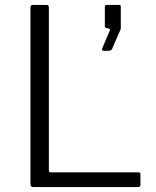

<svg xmlns="http://www.w3.org/2000/svg" viewBox="-20 -762 636 782"><path d="M115 -742H169Q175 -742 177 -739.5Q179 -737 179 -730V-70Q179 -64 181 -62Q183 -60 189 -60H542Q548 -60 550 -58.5Q552 -57 552 -51V-9Q552 0 542 0H116Q104 0 104 -12V-730Q104 -737 106.5 -739.5Q109 -742 115 -742ZM396 -564 426 -635Q428 -641 427.5 -643Q427 -645 423 -646L416 -647Q411 -648 409 -650Q407 -652 407 -656V-734Q407 -742 414 -742H466Q472 -742 472 -735V-647L471 -642L437 -564Q434 -555 421 -555H402Q398 -555 396.5 -558Q395 -561 396 -564Z"/></svg>

Font: Libre Franklin Light
Style: Regular
Weight: 300
Designer: Pablo Impallari, Rodrigo Fuenzalida
Foundry: Impallari Type
Version: Version 1.002; ttfautohint (v1.5)